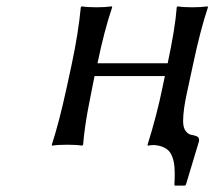

<svg xmlns="http://www.w3.org/2000/svg" viewBox="-20 -453 671 601"><path d="M488.8 -180.2 496.1 -214.8H275.9L269 -180.2Q258.8 -127.9 255.1 -108.9Q251.5 -89.8 246.8 -58.3Q242.2 -26.9 240.2 0L236.8 2.9Q218.8 0 190.9 0Q161.1 0 143.1 2.9L142.1 0Q165 -69.3 189 -180.2L204.1 -250Q225.6 -351.1 232.9 -430.2L235.8 -433.1Q252.9 -430.2 282.2 -430.2Q310.5 -430.2 330.1 -433.1L331.1 -430.2Q306.2 -356.9 285.2 -254.9H504.9Q528.8 -367.2 533.2 -430.2L536.1 -433.1Q553.2 -430.2 582 -430.2Q610.4 -430.2 629.9 -433.1L630.9 -430.2Q606.9 -358.4 584 -250L565.9 -166Q553.2 -109.4 553.2 -74.2Q553.2 -53.7 561 -43.2Q568.8 -32.7 578.1 -31.2Q587.4 -29.8 595.2 -26.6Q603 -23.4 603 -16.1V-11.2L562 125L559.1 127.9H526.9L525.9 125Q526.9 111.8 526.9 87.9Q526.9 47.4 513.4 25.9Q500 4.4 462.9 1Q452.6 1 442.9 2.9L441.9 0Q471.2 -93.3 488.8 -180.2Z"/></svg>

Font: Linear Smooth
Style: Italic
Weight: 400
Designer: Philipp H. Poll, Flanker
Foundry: Philipp H. Poll, reworked by Flanker
Version: Version 1.061 | FøM Fix